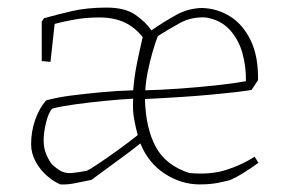

<svg xmlns="http://www.w3.org/2000/svg" viewBox="-20 -479 741 506"><path d="M139 7Q122 0 104 -15.5Q86 -31 74 -53Q62 -75 62 -99Q62 -132 72.5 -162.5Q83 -193 101 -214Q127 -222 166 -227Q205 -232 248 -236Q291 -240 331 -241Q334 -278 341 -312.5Q348 -347 356 -381Q337 -406 309 -419.5Q281 -433 241 -433Q207 -433 176.5 -427.5Q146 -422 124 -416L114 -325L113 -316L90 -318V-422L96 -431Q128 -440 168.5 -449.5Q209 -459 261 -459Q310 -459 337.5 -439.5Q365 -420 379 -399Q414 -423 445 -440Q476 -457 512 -458Q552 -457 586 -436Q620 -415 640.5 -373Q661 -331 660 -268L643 -242Q607 -236 536 -229.5Q465 -223 362 -218Q364 -141 390.5 -92Q417 -43 479 -23Q534 -18 575.5 -31Q617 -44 651 -66L661 -50Q645 -38 623.5 -24.5Q602 -11 585 -4Q578 -2 556.5 2.5Q535 7 506 7Q458 7 414.5 -21Q371 -49 350 -101Q330 -85 305.5 -67Q281 -49 258.5 -32.5Q236 -16 221 -5Q201 -1 179.5 3.5Q158 8 139 7ZM363 -241Q404 -242 453 -245.5Q502 -249 548.5 -254Q595 -259 628 -265Q629 -302 619 -338.5Q609 -375 585 -401Q561 -427 522 -433Q484 -435 453.5 -418Q423 -401 396 -384Q390 -369 382.5 -343.5Q375 -318 369.5 -290.5Q364 -263 363 -241ZM209 -29Q216 -32 238.5 -47Q261 -62 289.5 -82.5Q318 -103 343 -123Q338 -141 333.5 -165Q329 -189 331 -219Q295 -217 254.5 -213Q214 -209 178 -204Q142 -199 118 -193Q108 -183 101.5 -156.5Q95 -130 95 -109Q95 -88 102.5 -71Q110 -54 117 -46Q132 -32 143 -27Q154 -22 168.5 -23Q183 -24 209 -29Z"/></svg>

Font: Labrada ExtraLight
Style: Regular
Weight: 200
Designer: Mercedes Jáuregui
Foundry: Omnibus-Type Team
Version: Version 1.000; ttfautohint (v1.8.4.7-5d5b)